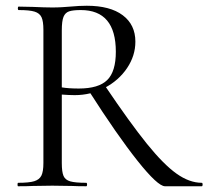

<svg xmlns="http://www.w3.org/2000/svg" viewBox="-20 -648 725 668"><path d="M289 -332 345 -350Q432 -221 490.5 -148.5Q549 -76 594 -44Q639 -12 682 -12Q685 -12 685 -6Q685 0 682 0H554Q529 0 458.5 -88.5Q388 -177 289 -332ZM451 -503Q451 -454 422 -411Q393 -368 344.5 -342.5Q296 -317 240 -317Q221 -317 195 -319V-81Q195 -50 201 -36Q207 -22 224.5 -17Q242 -12 280 -12Q283 -12 283 -6Q283 0 280 0Q249 0 231 -1L162 -2L94 -1Q76 0 43 0Q41 0 41 -6Q41 -12 43 -12Q81 -12 99 -17.5Q117 -23 124 -37Q131 -51 131 -81V-544Q131 -574 124.5 -588Q118 -602 100.5 -607.5Q83 -613 45 -613Q42 -613 42 -619Q42 -625 45 -625L94 -624Q136 -622 162 -622Q180 -622 196 -623Q212 -624 224 -625Q256 -628 282 -628Q363 -628 407 -595Q451 -562 451 -503ZM261 -613Q234 -613 220.5 -608.5Q207 -604 201 -589.5Q195 -575 195 -542V-344Q219 -340 254 -340Q323 -340 353 -369.5Q383 -399 383 -468Q383 -613 261 -613Z"/></svg>

Font: Cormorant
Style: Regular
Weight: 400
Designer: Christian Thalmann (Catharsis Fonts)
Foundry: Catharsis Fonts
Version: Version 4.000